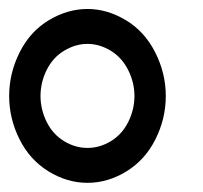

<svg xmlns="http://www.w3.org/2000/svg" viewBox="-20 -399 443 419"><path d="M170.9 -303.2Q145 -303.2 120.4 -288.6Q95.7 -273.9 82 -246.6Q68.4 -219.2 68.4 -189.5Q68.4 -160.2 81.8 -133.1Q95.2 -106 119.6 -91.1Q144 -76.2 170.9 -76.2Q197.8 -76.2 222.2 -91.1Q246.6 -106 260 -133.1Q273.4 -160.2 273.4 -189.5Q273.4 -219.2 259.5 -246.6Q245.6 -273.9 221.2 -288.6Q196.8 -303.2 170.9 -303.2ZM170.9 -379.4Q213.9 -379.4 254.6 -355Q295.4 -330.6 318.6 -284.9Q341.8 -239.3 341.8 -189.5Q341.8 -140.1 319.3 -95.2Q296.9 -50.3 256.1 -25.1Q215.3 0 170.9 0Q126.5 0 85.7 -25.1Q44.9 -50.3 22.5 -95.2Q0 -140.1 0 -189.5Q0 -239.3 22.9 -284.9Q45.9 -330.6 86.7 -355Q127.4 -379.4 170.9 -379.4Z"/></svg>

Font: Gasq
Style: Regular
Weight: 400
Designer: Husham Jawad
Version: Version 1.00;December 29, 2020;FontCreator 13.0.0.2683 32-bi